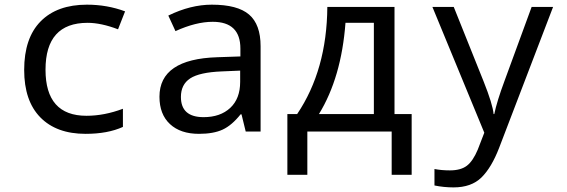

<svg xmlns="http://www.w3.org/2000/svg" viewBox="-20 -566 2440 826"><path d="M518.1 -517.1 487.8 -439.9Q414.6 -467.8 356.9 -467.8Q175.8 -467.8 175.8 -266.1Q175.8 -67.9 352.1 -67.9Q428.7 -67.9 508.8 -98.1V-20Q443.4 9.8 348.1 9.8Q222.7 9.8 153.3 -61.3Q84 -132.3 84 -265.1Q84 -402.3 154.8 -474.1Q225.6 -545.9 354 -545.9Q440.9 -545.9 518.1 -517.1Z M1037.1 0 1019 -74.2H1015.1Q977.5 -26.9 938 -8.5Q898.4 9.8 835.9 9.8Q756.3 9.8 711.2 -32.2Q666 -74.2 666 -149.9Q666 -312 915 -319.8L1014.2 -323.2V-356.9Q1014.2 -472.2 895 -472.2Q823.2 -472.2 734.9 -432.1L704.1 -499Q799.8 -545.9 891.1 -545.9Q1002 -545.9 1051.5 -503.4Q1101.1 -460.9 1101.1 -367.2V0ZM1013.2 -262.2 934.1 -258.8Q838.4 -254.9 798.3 -228.8Q758.3 -202.6 758.3 -148.9Q758.3 -62 856 -62Q927.7 -62 970.5 -101.8Q1013.2 -141.6 1013.2 -213.9Z M1751 186H1665V0H1302.2V186H1216.3V-75.2H1258.3Q1386.2 -265.1 1388.2 -536.1H1677.2V-75.2H1751ZM1588.4 -75.2V-467.8H1466.3Q1448.7 -232.9 1352.1 -75.2Z M1840.3 -536.1H1932.1L2060.1 -216.8Q2100.1 -116.7 2103.5 -75.2H2106.4Q2117.7 -129.9 2150.4 -217.8L2267.1 -536.1H2359.4L2127.4 69.8Q2094.7 154.8 2051.3 197.5Q2007.8 240.2 1931.2 240.2Q1889.2 240.2 1849.1 231.9V161.1Q1879.4 167 1915.5 167Q1962.4 167 1988.5 147Q2014.6 127 2035.2 78.1L2063.5 4.9Z"/></svg>

Font: Noto Mono
Style: Regular
Weight: 400
Designer: Monotype Design Team
Foundry: Monotype Imaging Inc.
Version: Version 1.00